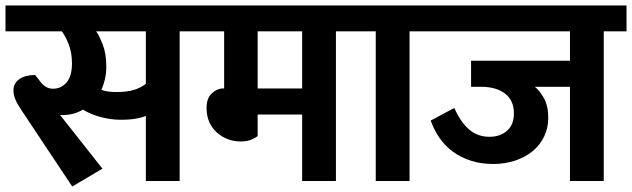

<svg xmlns="http://www.w3.org/2000/svg" viewBox="-30 -659 2301 699"><path d="M343 -45 233 20 50 -255Q33 -280 26 -297Q19 -314 19 -330Q19 -356 40.5 -371Q62 -386 98 -386L115 -364Q135 -336 163 -336Q193 -336 212.5 -359Q232 -382 232 -428Q232 -468 220 -498Q208 -528 195 -545H-10V-639H707V-545H624V0H501V-237Q487 -231 465 -227Q443 -223 409 -223Q373 -223 336 -233Q299 -243 272 -260Q254 -249 234.5 -244.5Q215 -240 196 -240H189ZM395 -324Q433 -324 458.5 -332Q484 -340 501 -354V-545H320Q331 -530 344 -497Q357 -464 357 -416Q357 -392 352 -370.5Q347 -349 339 -332Q352 -327 366.5 -325.5Q381 -324 395 -324Z M908 -545V-337H1070V-545ZM908 -164Q902 -158 886 -151Q870 -144 845 -144Q821 -144 799 -152.5Q777 -161 759.5 -176.5Q742 -192 732 -214.5Q722 -237 722 -266Q722 -302 741.5 -319.5Q761 -337 781 -337H786V-545H687V-639H1276V-545H1193V0H1070V-242H908Z M1338 -545H1256V-639H1544V-545H1461V0H1338Z M1917 -343Q1934 -330 1950 -302Q1966 -274 1966 -230Q1966 -193 1951 -162Q1936 -131 1909.5 -109Q1883 -87 1846 -74.5Q1809 -62 1765 -62Q1721 -62 1684 -74Q1647 -86 1618.5 -107Q1590 -128 1570 -157Q1550 -186 1538 -220L1624 -266Q1647 -214 1678 -187.5Q1709 -161 1752 -161Q1791 -161 1816 -183Q1841 -205 1841 -246Q1841 -293 1809 -318Q1777 -343 1721 -343H1685V-438H2045V-545H1524V-639H2251V-545H2168V0H2045V-343Z"/></svg>

Font: Ek Mukta
Style: Bold
Weight: 700
Designer: Girish Dalvi and Yashodeep Gholap
Foundry: Ek Type
Version: Version 2.538;PS 1.002;hotconv 16.6.51;makeotf.lib2.5.65220;